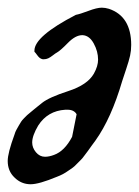

<svg xmlns="http://www.w3.org/2000/svg" viewBox="-20 -475 360 498"><path d="M234.4 -320.3Q234.4 -341.8 223.1 -362.3Q211.9 -382.8 194.3 -383.8H193.4Q175.8 -383.8 156.2 -363.8Q136.7 -343.8 127.9 -338.9Q124 -336.9 117.2 -331.5Q110.4 -326.2 105 -323.7Q99.6 -321.3 93.8 -321.3H90.8Q85.9 -322.3 82.5 -325.2Q79.1 -328.1 75.7 -333Q72.3 -337.9 69.3 -340.8V-343.8Q69.3 -380.9 176.8 -436.5Q187.5 -438.5 209.5 -446.8Q231.4 -455.1 244.1 -455.1Q252.9 -455.1 262.7 -452.1Q320.3 -432.6 320.3 -358.4Q320.3 -343.8 317.4 -330.6Q314.5 -317.4 307.1 -295.4Q299.8 -273.4 296.9 -264.6Q268.6 -168 227.5 -110.4Q225.6 -108.4 217.8 -97.2Q210 -85.9 208 -83.5Q206.1 -81.1 199.2 -71.8Q192.4 -62.5 189.5 -60.1Q186.5 -57.6 179.7 -50.3Q172.9 -43 168.5 -40Q164.1 -37.1 157.2 -32.2Q150.4 -27.3 143.1 -23.4Q135.7 -19.5 127.9 -16.6Q81.1 2.9 59.6 2.9Q35.2 2.9 17.6 -14.6Q0 -31.2 0 -57.6Q0 -78.1 17.6 -126Q19.5 -132.8 22.5 -138.2Q25.4 -143.6 28.8 -149.4Q32.2 -155.3 34.7 -159.2Q37.1 -163.1 42.5 -168.5Q47.9 -173.8 50.3 -176.3Q52.7 -178.7 59.6 -184.1Q66.4 -189.5 68.4 -191.4Q70.3 -193.4 78.6 -199.7Q86.9 -206.1 88.9 -208Q107.4 -222.7 157.2 -238.8Q207 -254.9 223.6 -284.2Q234.4 -303.7 234.4 -320.3ZM63.5 -105.5Q63.5 -91.8 73.2 -80.1Q83 -68.4 96.7 -68.4Q107.4 -68.4 120.1 -73.2Q147.5 -83 167 -120.1Q177.7 -174.8 178.7 -178.7Q171.9 -190.4 155.3 -190.4H149.4Q103.5 -187.5 79.1 -149.4Q63.5 -123 63.5 -105.5Z"/></svg>

Font: Essays1743
Style: Italic
Weight: 500
Italic angle: -10°
Designer: Based on the typeface in a 1743 English translation of the essays of Montaigne.  PostScript/TrueType font designed by Jo
Version: Version 002.100